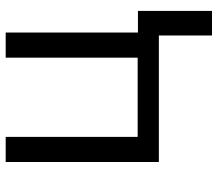

<svg xmlns="http://www.w3.org/2000/svg" viewBox="-65 -511 762 672"><g transform="rotate(-90 316.0 -175.0)"><path d="M613.8 186H527.8V0H85V-536.1H172.9V-74.2H450.2V-536.1H538.1V-73.2H613.8Z"/></g></svg>

Font: NotoSans
Style: Regular
Weight: 400
Designer: Monotype Design team
Foundry: Monotype Imaging Inc.
Version: Version 1.04